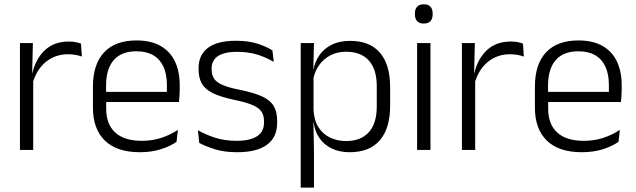

<svg xmlns="http://www.w3.org/2000/svg" viewBox="-20 -684 2902 876"><path d="M128 -301.5 112.5 -348 127.5 -350Q143.5 -417 185.5 -455.8Q227.5 -494.5 294 -494.5Q311.5 -494.5 325.5 -491.8Q339.5 -489 349.5 -485L353.5 -426Q341 -430.5 325 -433.5Q309 -436.5 290 -436.5Q233 -436.5 190 -402.2Q147 -368 128 -301.5ZM71 0V-487.5H130L126.5 -341L131.5 -336V0Z M618.5 10.5Q513 10.5 458.5 -42.5Q404 -95.5 404 -193.5V-288.5Q404 -390.5 454.8 -445Q505.5 -499.5 602.5 -499.5Q667.5 -499.5 711.5 -475Q755.5 -450.5 777.8 -404.5Q800 -358.5 800 -294V-276.5Q800 -262 799 -247.5Q798 -233 796.5 -218.5H740.5Q741.5 -240.5 741.5 -260.2Q741.5 -280 741.5 -296.5Q741.5 -345.5 725.8 -379.8Q710 -414 679.2 -432Q648.5 -450 602.5 -450Q534 -450 499 -409.8Q464 -369.5 464 -293.5V-246L464.5 -238V-187.5Q464.5 -154 474.2 -127Q484 -100 504.2 -80.8Q524.5 -61.5 555.2 -51.5Q586 -41.5 627 -41.5Q674.5 -41.5 715.2 -54.8Q756 -68 791.5 -91.5L785.5 -37Q754.5 -15.5 712 -2.5Q669.5 10.5 618.5 10.5ZM435.5 -218.5V-265H783V-218.5Z M1062.5 10.5Q1003.5 10.5 960.5 -3Q917.5 -16.5 889 -32L883 -89.5Q919 -69.5 962 -55.5Q1005 -41.5 1060 -41.5Q1120.5 -41.5 1152.5 -62.2Q1184.5 -83 1184.5 -124V-131Q1184.5 -157.5 1173 -174.8Q1161.5 -192 1132 -204.8Q1102.5 -217.5 1048.5 -228.5Q987 -241.5 951.5 -258.8Q916 -276 901 -302.5Q886 -329 886 -368V-373Q886 -433.5 928.8 -465.8Q971.5 -498 1057 -498Q1114 -498 1155.5 -484.5Q1197 -471 1223 -454L1229 -401.5Q1197 -421 1156 -434.2Q1115 -447.5 1062 -447.5Q1021.5 -447.5 995.8 -438.5Q970 -429.5 957.8 -412.5Q945.5 -395.5 945.5 -372.5V-368Q945.5 -342 957 -324.8Q968.5 -307.5 997.5 -295.5Q1026.5 -283.5 1077.5 -273.5Q1140.5 -260.5 1177 -243.5Q1213.5 -226.5 1229 -200Q1244.5 -173.5 1244.5 -132.5V-123.5Q1244.5 -57.5 1198 -23.5Q1151.5 10.5 1062.5 10.5Z M1575.5 10.5Q1529 10.5 1493.8 -6.5Q1458.5 -23.5 1437.2 -54.2Q1416 -85 1411 -126.5H1391L1410.5 -183Q1412.5 -136 1432.5 -104.2Q1452.5 -72.5 1485.5 -56.5Q1518.5 -40.5 1559 -40.5Q1626.5 -40.5 1662.8 -80.8Q1699 -121 1699 -198V-291Q1699 -367.5 1663 -407.8Q1627 -448 1558.5 -448Q1519 -448 1487.8 -431.8Q1456.5 -415.5 1436.2 -387.2Q1416 -359 1409 -322L1392.5 -366.5H1410Q1417 -403 1437.5 -432.5Q1458 -462 1493.2 -479.8Q1528.5 -497.5 1578.5 -497.5Q1667 -497.5 1713.5 -443.5Q1760 -389.5 1760 -286.5V-202Q1760 -98.5 1713 -44Q1666 10.5 1575.5 10.5ZM1352 172V-487.5H1412.5L1409.5 -366L1410.5 -346V-139.5L1410 -125.5L1412.5 9V172Z M1883 0V-487.5H1944V0ZM1913.5 -576.5Q1893.5 -576.5 1883.2 -587.5Q1873 -598.5 1873 -619V-622.5Q1873 -642.5 1883.2 -653.5Q1893.5 -664.5 1913.5 -664.5Q1934 -664.5 1944 -653.5Q1954 -642.5 1954 -622.5V-619Q1954 -598.5 1944 -587.5Q1934 -576.5 1913.5 -576.5Z M2144.5 -301.5 2129 -348 2144 -350Q2160 -417 2202 -455.8Q2244 -494.5 2310.5 -494.5Q2328 -494.5 2342 -491.8Q2356 -489 2366 -485L2370 -426Q2357.5 -430.5 2341.5 -433.5Q2325.5 -436.5 2306.5 -436.5Q2249.5 -436.5 2206.5 -402.2Q2163.5 -368 2144.5 -301.5ZM2087.5 0V-487.5H2146.5L2143 -341L2148 -336V0Z M2635 10.5Q2529.5 10.5 2475 -42.5Q2420.5 -95.5 2420.5 -193.5V-288.5Q2420.5 -390.5 2471.2 -445Q2522 -499.5 2619 -499.5Q2684 -499.5 2728 -475Q2772 -450.5 2794.2 -404.5Q2816.5 -358.5 2816.5 -294V-276.5Q2816.5 -262 2815.5 -247.5Q2814.5 -233 2813 -218.5H2757Q2758 -240.5 2758 -260.2Q2758 -280 2758 -296.5Q2758 -345.5 2742.2 -379.8Q2726.5 -414 2695.8 -432Q2665 -450 2619 -450Q2550.5 -450 2515.5 -409.8Q2480.5 -369.5 2480.5 -293.5V-246L2481 -238V-187.5Q2481 -154 2490.8 -127Q2500.5 -100 2520.8 -80.8Q2541 -61.5 2571.8 -51.5Q2602.5 -41.5 2643.5 -41.5Q2691 -41.5 2731.8 -54.8Q2772.5 -68 2808 -91.5L2802 -37Q2771 -15.5 2728.5 -2.5Q2686 10.5 2635 10.5ZM2452 -218.5V-265H2799.5V-218.5Z"/></svg>

Font: Anek Telugu Light
Style: Regular
Weight: 300
Version: Version 1.003